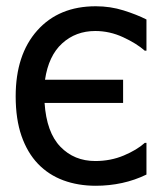

<svg xmlns="http://www.w3.org/2000/svg" viewBox="-20 -578 511 610"><path d="M445.3 -23.4Q408.2 -5.4 367.7 3.4Q327.1 12.2 284.2 12.2Q228 12.2 181.2 -5.1Q134.3 -22.5 100.6 -57.6Q66.9 -92.8 48.3 -146.2Q29.8 -199.7 29.8 -272Q29.8 -404.3 98.4 -481.2Q167 -558.1 284.2 -558.1Q330.6 -558.1 372.6 -544.9Q414.6 -531.7 445.3 -516.1V-417H439.9Q414.1 -439.9 371.3 -459.7Q328.6 -479.5 282.7 -479.5Q220.7 -479.5 177.5 -440.2Q134.3 -400.9 123 -324.7H371.1V-251H121.6Q127.9 -157.2 171.9 -111.8Q215.8 -66.4 282.7 -66.4Q331.5 -66.4 373.3 -84Q415 -101.6 439.9 -124H445.3Z"/></svg>

Font: IranNastaliq
Style: Regular
Weight: 400
Designer: Hossein Zahedi
Version: Version 1.5